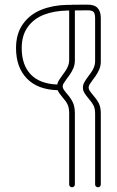

<svg xmlns="http://www.w3.org/2000/svg" viewBox="-20 -683 501 824"><path d="M400.4 120.6Q395.5 120.6 391.8 117.2Q388.2 113.8 388.2 108.4V-196.3Q388.2 -216.8 381.3 -230.5Q374.5 -244.1 360.4 -259.8Q348.6 -273.9 342.3 -284.2Q335.9 -294.4 335.9 -307.1Q335.9 -319.3 342 -330.1Q348.1 -340.8 359.9 -356.9Q360.8 -357.9 369.1 -369.1Q388.2 -395.5 388.2 -418.9V-605Q388.2 -625 381.3 -632.1Q374.5 -639.2 353.5 -638.7L301.3 -638.2V-423.8Q301.3 -405.8 294.7 -390.1Q288.1 -374.5 277.3 -359.4Q270.5 -349.6 267.1 -345.7Q257.3 -332.5 253.2 -325.4Q249 -318.4 249 -312Q249 -305.7 253.4 -298.8Q257.8 -292 267.6 -280.3Q283.2 -262.7 292.2 -244.4Q301.3 -226.1 301.3 -196.3V108.4Q301.3 113.8 297.9 117.2Q294.4 120.6 289.1 120.6Q284.2 120.6 280.5 117.2Q276.9 113.8 276.9 108.4V-196.3Q276.9 -220.2 270 -234.6Q263.2 -249 249 -264.6Q240.7 -274.9 235.6 -281.7Q230.5 -288.6 227.5 -295.9Q141.1 -298.3 95 -346.4Q48.8 -394.5 48.8 -476.6Q48.8 -539.1 78.9 -580.6Q108.9 -622.1 158.4 -641.6Q208 -661.1 268.1 -662.1H286.6Q288.1 -662.6 289.1 -662.6H291.5L353.5 -663.1Q384.8 -663.6 398.7 -648.9Q412.6 -634.3 412.6 -605V-418.9Q412.6 -400.9 406 -385.3Q399.4 -369.6 388.7 -354.5Q381.8 -344.7 378.4 -340.8Q368.7 -327.6 364.5 -320.6Q360.4 -313.5 360.4 -307.1Q360.4 -300.8 364.7 -293.9Q369.1 -287.1 378.9 -275.4Q394.5 -257.8 403.6 -240.5Q412.6 -223.1 412.6 -196.3V108.4Q412.6 113.8 409.2 117.2Q405.8 120.6 400.4 120.6ZM225.6 -320.3Q227.5 -330.1 232.9 -338.6Q238.3 -347.2 248.5 -361.3L257.8 -374Q276.9 -400.4 276.9 -423.8V-637.7H268.1Q212.4 -636.7 168.7 -619.9Q125 -603 99.1 -567.1Q73.2 -531.2 73.2 -476.6Q73.2 -404.3 111.8 -363.8Q150.4 -323.2 225.6 -320.3Z"/></svg>

Font: Velvelyne Light
Style: Regular
Weight: 200
Designer: Manon Van der Borght et Mariel Nils
Foundry: Velvetyne
Version: Version 1.070